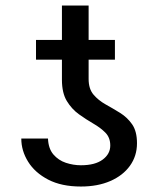

<svg xmlns="http://www.w3.org/2000/svg" viewBox="-20 -675 580 705"><path d="M384.9 -140.6Q384.9 -169.7 367 -187.9Q349.1 -206 322.6 -221.2Q296.2 -236.5 269.7 -255.5Q243.3 -274.5 225.3 -304.2Q207.4 -333.8 207.4 -382.1V-456H112.2V-528.4H207.4V-654.8H305.4V-528.4H402V-456H305.4V-384.9Q305.4 -348.7 323.3 -327.6Q341.3 -306.5 367.7 -291.7Q394.2 -277 420.6 -260.7Q447.1 -244.3 465 -218.8Q483 -193.2 483 -149.1Q483 -102.3 457.2 -66.4Q431.5 -30.5 385.1 -10.3Q338.8 9.9 277 9.9Q206 9.9 157.1 -15.4Q108.3 -40.8 83.3 -81.1Q58.2 -121.4 58.2 -166.2H156.2Q157.7 -129.3 176.1 -107.8Q194.6 -86.3 221.9 -77.2Q249.3 -68.2 277 -68.2Q329.2 -68.2 357.1 -89Q384.9 -109.7 384.9 -140.6Z"/></svg>

Font: Inter Zeller
Style: Regular
Weight: 400
Designer: Rasmus Andersson; Joe Bland
Foundry: zeller
Version: Version 3.015;git-dec3a8cb1